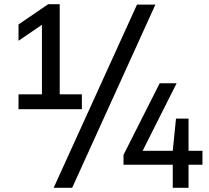

<svg xmlns="http://www.w3.org/2000/svg" viewBox="-20 -830 1000 918"><path d="M265.5 -379H371.5V-308H68.5V-379H180.5V-711.5L68.5 -635V-713L210.5 -810H265.5ZM236.5 68 635 -808H723L325 68ZM948 -109V-42.5H881.5V68H806V-42.5H570.5V-89.5L743.5 -432H824.5L662 -109H806L821.5 -263H881.5V-109Z"/></svg>

Font: Encode Sans Medium
Style: Regular
Weight: 500
Designer: Multiple Designers
Foundry: Impallari Type
Version: Version 2.000